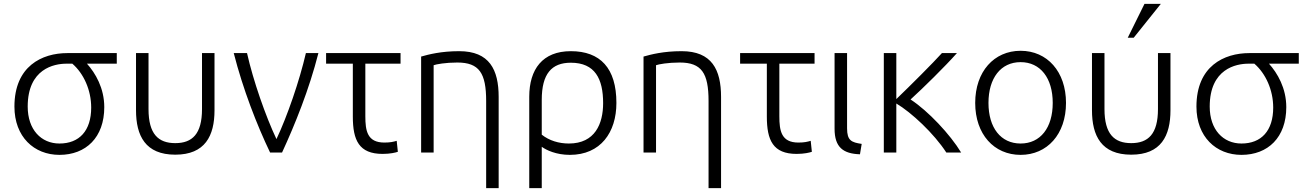

<svg xmlns="http://www.w3.org/2000/svg" viewBox="-20 -793 6791 998"><path d="M289 12C427 12 522 -79 522 -236C522 -335 476 -413 432 -462H587V-517H330C198 -517 55 -449 55 -239C55 -82 157 12 289 12ZM325 -462H356C415 -411 454 -325 454 -234C454 -113 392 -47 289 -47C194 -47 124 -119 124 -239C124 -436 262 -462 325 -462Z M891 11C1046 11 1095 -87 1095 -220V-517H1030V-226C1030 -96 979 -49 891 -49C803 -49 752 -96 752 -226V-517H687V-220C687 -87 736 11 891 11Z M1195 -517C1243 -329 1315 -144 1384 0H1446C1513 -145 1587 -328 1635 -517H1570C1537 -374 1473 -188 1417 -70C1361 -188 1296 -374 1264 -517Z M1675 -517V-462H1814V-187C1814 -64 1846 7 1969 7C2008 7 2037 0 2048 -4L2042 -61C2025 -56 2009 -52 1978 -52C1889 -52 1879 -113 1879 -189V-462H2062V-517Z M2169 0H2234V-454C2247 -459 2296 -468 2357 -468C2471 -468 2507 -413 2507 -268V185H2572V-289C2572 -431 2524 -527 2367 -527C2272 -527 2208 -510 2169 -499Z M2796 185V-30C2819 -13 2871 12 2942 12C3102 12 3184 -105 3184 -258C3184 -439 3100 -527 2947 -527C2800 -527 2731 -433 2731 -290V185ZM2796 -93V-274C2796 -409 2847 -467 2947 -467C3073 -467 3115 -383 3115 -257C3115 -150 3073 -47 2937 -47C2885 -47 2835 -62 2796 -93Z M3325 0H3390V-454C3403 -459 3452 -468 3513 -468C3627 -468 3663 -413 3663 -268V185H3728V-289C3728 -431 3680 -527 3523 -527C3428 -527 3364 -510 3325 -499Z M3827 -517V-462H3966V-187C3966 -64 3998 7 4121 7C4160 7 4189 0 4200 -4L4194 -61C4177 -56 4161 -52 4130 -52C4041 -52 4031 -113 4031 -189V-462H4214V-517Z M4318 -124C4318 -27 4363 6 4450 9L4459 -45C4406 -53 4383 -62 4383 -126V-517H4318Z M4639 0V-255C4717 -209 4835 -99 4899 0H4976C4919 -94 4805 -216 4713 -276C4777 -334 4893 -448 4954 -517H4876C4831 -467 4714 -350 4639 -278V-517H4574V0Z M5285 12C5423 12 5521 -95 5521 -258C5521 -421 5423 -529 5285 -529C5147 -529 5049 -421 5049 -258C5049 -95 5147 12 5285 12ZM5285 -470C5388 -470 5452 -387 5452 -258C5452 -129 5388 -47 5285 -47C5182 -47 5118 -129 5118 -258C5118 -387 5182 -470 5285 -470Z M5656 -517V-220C5656 -87 5705 11 5860 11C6015 11 6064 -87 6064 -220V-517H5999V-226C5999 -96 5948 -49 5860 -49C5772 -49 5721 -96 5721 -226V-517ZM5873 -597 6014 -773H5929L5842 -597Z M6433 12C6571 12 6666 -79 6666 -236C6666 -335 6620 -413 6576 -462H6731V-517H6474C6342 -517 6199 -449 6199 -239C6199 -82 6301 12 6433 12ZM6469 -462H6500C6559 -411 6598 -325 6598 -234C6598 -113 6536 -47 6433 -47C6338 -47 6268 -119 6268 -239C6268 -436 6406 -462 6469 -462Z"/></svg>

Font: Repo Light
Style: Regular
Weight: 300
Designer: Stefan Peev
Foundry: Context Ltd
Version: Version 001.502